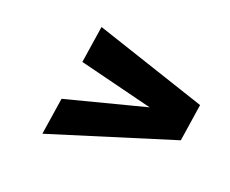

<svg xmlns="http://www.w3.org/2000/svg" viewBox="-75 -665 760 634"><g transform="rotate(20 304.5 -348.0)"><path d="M122 -149 142 -279 425 -352 165 -417 185 -547 579 -416 559 -285Z"/></g></svg>

Font: Exo Thin
Style: Bold Italic
Weight: 700
Italic angle: -9°
Version: Version 2.000